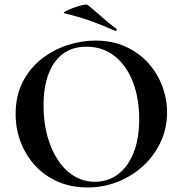

<svg xmlns="http://www.w3.org/2000/svg" viewBox="-20 -815 806 847"><path d="M366 12Q294 12 235.5 -13.5Q177 -39 135.5 -84Q94 -129 71.5 -187.5Q49 -246 49 -312Q49 -393 80.5 -454Q112 -515 164 -555.5Q216 -596 278 -616Q340 -636 401 -636Q475 -636 533.5 -609.5Q592 -583 633 -538Q674 -493 695.5 -436Q717 -379 717 -319Q717 -249 689 -189Q661 -129 612.5 -84Q564 -39 500.5 -13.5Q437 12 366 12ZM399 -13Q455 -13 499 -45Q543 -77 568.5 -139Q594 -201 594 -290Q594 -382 566 -454Q538 -526 486 -567.5Q434 -609 361 -609Q270 -609 221 -540Q172 -471 172 -349Q172 -276 189 -214.5Q206 -153 236.5 -107.5Q267 -62 308.5 -37.5Q350 -13 399 -13ZM488 -679Q437 -702 384.5 -721Q332 -740 266 -756Q256 -758 268.5 -765Q281 -772 302.5 -780Q324 -788 343.5 -792.5Q363 -797 367 -793Q397 -769 427 -742Q457 -715 492 -689Q496 -688 494.5 -682.5Q493 -677 488 -679Z"/></svg>

Font: Cormorant
Style: Bold
Weight: 700
Designer: Christian Thalmann (Catharsis Fonts)
Foundry: Catharsis Fonts
Version: Version 4.000